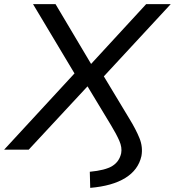

<svg xmlns="http://www.w3.org/2000/svg" viewBox="-37 -725 847 930"><path d="M400 185 398 107Q473 100 507 79Q541 58 550 17Q555 -11 541 -43Q527 -75 501 -118L385 -310L389 -309L102 0H-17L341 -388L339 -344L123 -705H232L405 -414H403L671 -705H790L452 -340L451 -380L589 -151Q621 -99 638.5 -56Q656 -13 648 31Q633 98 570 137Q507 176 400 185Z"/></svg>

Font: Nunito Sans 7pt SemiExpanded
Style: Italic
Weight: 400
Width: 6
Italic angle: -9°
Designer: Vernon Adams
Foundry: Vernon Adams
Version: Version 3.101;gftools[0.9.27]